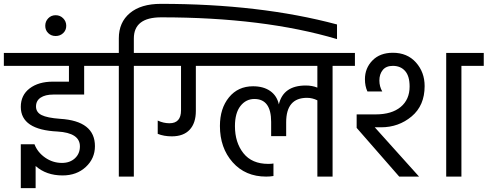

<svg xmlns="http://www.w3.org/2000/svg" viewBox="-42 -917 2532 997"><path d="M395 -426H235Q193 -426 169 -410Q145 -394 145 -364Q145 -334 174 -319.5Q203 -305 270 -300Q451 -289 451 -158Q451 -94 403.5 -50Q356 -6 283 -6Q198 -6 143 -55V60H66V-168H137Q153 -126 192.5 -98.5Q232 -71 280 -71Q321 -71 347 -95Q373 -119 373 -157Q373 -227 257 -234Q66 -243 66 -362Q66 -423 112 -458Q158 -493 233 -493H316V-575H-22V-642H503V-575H395Z M208.5 -745Q193 -760 193 -783Q193 -806 208.5 -822Q224 -838 247 -838Q270 -838 286 -822Q302 -806 302 -783Q302 -760 286 -745Q270 -730 247 -730Q224 -730 208.5 -745Z M793 -897Q1308 -897 1708 -790V-714Q1327 -827 795 -827Q653 -827 653 -717V-642H768V-575H653V0H575V-575H459V-642H575V-718Q575 -801 632.5 -849Q690 -897 793 -897Z M1801 -642V-575H1685V0H1606V-396Q1580 -409 1552 -409Q1444 -409 1444 -282V-210H1366V-284Q1366 -403 1279 -403Q1235 -403 1206.5 -366.5Q1178 -330 1178 -262Q1178 -177 1222 -121.5Q1266 -66 1351 -66Q1368 -66 1378 -68V-3Q1360 0 1340 0Q1232 0 1166 -74.5Q1100 -149 1100 -263Q1100 -354 1147 -411.5Q1194 -469 1272 -469Q1326 -469 1361 -444.5Q1396 -420 1406 -375Q1429 -473 1546 -473Q1579 -473 1606 -462V-575H975V-341Q975 -278 943 -243.5Q911 -209 850 -209Q809 -209 777 -222V-291Q807 -277 838 -277Q898 -277 898 -344V-575H725V-642Z M1943 -442H1866Q1853 -469 1853 -506Q1853 -563 1892 -603Q1931 -643 1998 -643Q2073 -643 2118 -592.5Q2163 -542 2163 -470Q2163 -369 2095.5 -312.5Q2028 -256 1937 -256H1904L2134 0H2031L1810 -253V-323H1909Q1992 -323 2038.5 -361.5Q2085 -400 2085 -468Q2085 -522 2061.5 -548.5Q2038 -575 1998 -575Q1963 -575 1945.5 -553.5Q1928 -532 1928 -499Q1928 -468 1943 -442ZM2275 -642H2470V-575H2354V0H2275Z"/></svg>

Font: Hind
Style: Regular
Weight: 400
Designer: Manushi Parikh, Satya Rajpurohit
Foundry: Indian Type Foundry
Version: Version 2.000;PS 1.0;hotconv 1.0.79;makeotf.lib2.5.61930